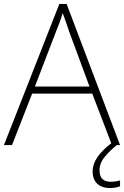

<svg xmlns="http://www.w3.org/2000/svg" viewBox="-20 -736 630 974"><path d="M548 0 448 -261H143L41 0H0L281 -716H318L589 0ZM330 -578Q325 -595 316 -619.5Q307 -644 298 -670Q291 -646 282 -621.5Q273 -597 265 -578L157 -297H434ZM485 128Q485 186 541 186Q555 186 567.5 184Q580 182 589 179V209Q579 213 566 215.5Q553 218 536 218Q498 218 474 196.5Q450 175 450 133Q450 96 475 60Q500 24 548 -12L572 0Q538 28 511.5 59.5Q485 91 485 128Z"/></svg>

Font: Noto Sans ExtraLight
Style: Regular
Weight: 200
Designer: Monotype Design Team
Foundry: Monotype Imaging Inc.
Version: Version 2.007